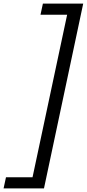

<svg xmlns="http://www.w3.org/2000/svg" viewBox="-58 -836 486 1074"><path d="M182 -816H407.5L188 218H-38L-24.5 155.5H124L317.5 -753.5H168.5Z"/></svg>

Font: Epilogue
Style: Italic
Weight: 400
Italic angle: -12°
Designer: Tyler Finck
Foundry: Etcetera Type Co
Version: Version 2.112